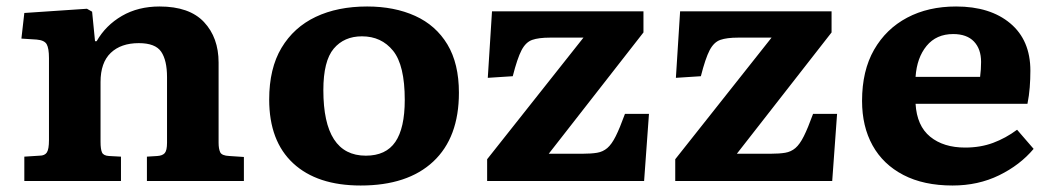

<svg xmlns="http://www.w3.org/2000/svg" viewBox="-20 -558 3250 592"><path d="M55 0V-75L102 -78Q118 -78 124.5 -88Q131 -98 131 -126V-379Q131 -409 124 -421.5Q117 -434 93 -436L46 -439L55 -518L248 -531L264 -522L273 -431H278Q306 -480 356 -509Q406 -538 472 -538Q564 -538 609 -490Q654 -442 654 -365V-118Q654 -99 659 -88.5Q664 -78 687 -77L732 -74V0H433V-75L465 -77Q481 -78 488 -86Q495 -94 495 -118V-320Q495 -372 477 -398.5Q459 -425 408 -425Q353 -425 321.5 -395Q290 -365 290 -305V-121Q290 -98 294.5 -88Q299 -78 316 -77L353 -75V0Z M1092 14Q958 14 884 -54.5Q810 -123 810 -251Q810 -347 848 -410.5Q886 -474 953.5 -506Q1021 -538 1112 -538Q1196 -538 1260 -509Q1324 -480 1359.5 -421Q1395 -362 1395 -272Q1395 -134 1316 -60Q1237 14 1092 14ZM1108 -78Q1170 -78 1199 -120.5Q1228 -163 1228 -250Q1228 -357 1192 -401.5Q1156 -446 1096 -446Q1041 -446 1009 -408Q977 -370 977 -280Q977 -78 1108 -78Z M1482 0V-67L1779 -442H1676Q1641 -442 1621 -435Q1601 -428 1588 -403Q1575 -378 1561 -323L1484 -318L1497 -523H1964V-458L1672 -84H1777Q1803 -84 1821 -87Q1839 -90 1852.5 -101.5Q1866 -113 1878.5 -138Q1891 -163 1907 -207H1981L1966 0Z M2062 0V-67L2359 -442H2256Q2221 -442 2201 -435Q2181 -428 2168 -403Q2155 -378 2141 -323L2064 -318L2077 -523H2544V-458L2252 -84H2357Q2383 -84 2401 -87Q2419 -90 2432.5 -101.5Q2446 -113 2458.5 -138Q2471 -163 2487 -207H2561L2546 0Z M2917 14Q2828 14 2765.5 -18.5Q2703 -51 2670.5 -109.5Q2638 -168 2638 -247Q2638 -340 2675 -404.5Q2712 -469 2777 -503.5Q2842 -538 2928 -538Q3033 -538 3095 -486Q3157 -434 3157 -340Q3157 -314 3155 -288.5Q3153 -263 3148 -238H2803Q2807 -170 2848 -136.5Q2889 -103 2956 -103Q3003 -103 3042 -117.5Q3081 -132 3116 -158L3167 -99Q3125 -49 3060.5 -17.5Q2996 14 2917 14ZM2803 -321H3002Q3005 -344 3005 -367Q3005 -407 2983 -430Q2961 -453 2919 -453Q2867 -453 2837 -416.5Q2807 -380 2803 -321Z"/></svg>

Font: Literata 7pt
Style: Bold
Weight: 700
Designer: Latin by Veronika Burian and Jose Scaglione. Greek by Irene Vlachou. Cyrillic by Vera Evstafieva.
Foundry: TypeTogether
Version: Version 3.002